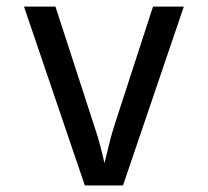

<svg xmlns="http://www.w3.org/2000/svg" viewBox="-20 -570 639 590"><path d="M240.7 0 53.7 -549.8H150.4L270.5 -180.2Q281.7 -147 289.6 -116.5Q297.4 -85.9 300.8 -68.8Q305.7 -85.9 312.7 -116.5Q319.8 -147 330.1 -180.2L450.2 -549.8H544.9L357.9 0Z"/></svg>

Font: UDEV Gothic 35
Style: Regular
Weight: 400
Version: v2.1.0; ttfautohint (v1.8.4.7-5d5b-dirty) -l 6 -r 45 -G 200 